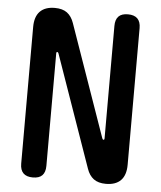

<svg xmlns="http://www.w3.org/2000/svg" viewBox="-53 -786 706 843"><g transform="rotate(5 300.0 -365.0)"><path d="M67 -648Q67 -694 89.5 -717Q112 -740 155 -740Q189 -740 209 -725Q229 -710 239 -681L412 -188Q413 -185 414.5 -183.5Q416 -182 418 -182Q420 -182 421 -183.5Q422 -185 422 -188V-684Q422 -712 435.5 -726Q449 -740 477 -740Q505 -740 519 -726Q533 -712 533 -684V-82Q533 -36 510.5 -13Q488 10 445 10Q411 10 391 -5Q371 -20 361 -49L188 -542Q187 -545 185.5 -546.5Q184 -548 182 -548Q180 -548 179 -546.5Q178 -545 178 -542V-46Q178 -18 164.5 -4Q151 10 123 10Q95 10 81 -4Q67 -18 67 -46Z"/></g></svg>

Font: Maple Mono SemiBold
Style: Regular
Weight: 600
Monospace: yes
Designer: subframe7536
Version: Version 7.000